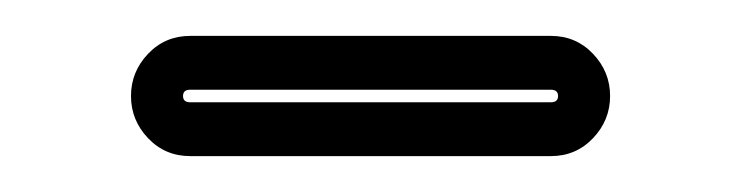

<svg xmlns="http://www.w3.org/2000/svg" viewBox="-20 111 413 107"><path d="M287 198H86Q72 198 62.5 188Q53 178 53 164.5Q53 151 62.5 141Q72 131 86 131H287Q301 131 310.5 141Q320 151 320 164.5Q320 178 310.5 188Q301 198 287 198ZM86 161Q82 161 82 164.5Q82 168 86 168H287Q291 168 291 164.5Q291 161 287 161Z"/></svg>

Font: Soda Fountain
Style: InlineOblique
Weight: 400
Version: Version 1.0